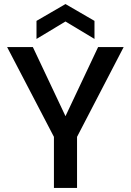

<svg xmlns="http://www.w3.org/2000/svg" viewBox="-20 -927 645 947"><path d="M590 -695 360 -252V0H246V-252L15 -695H142L303 -354L464 -695ZM303 -821 160 -735V-824L303 -907L446 -824V-735Z"/></svg>

Font: Poppins Cyr Med
Style: Regular
Weight: 500
Designer: Ninad Kale (Devanagari), Jonny Pinhorn (Latin)
Foundry: Indian Type Foundry
Version: 4.004